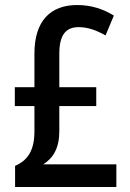

<svg xmlns="http://www.w3.org/2000/svg" viewBox="-20 -744 518 764"><path d="M287 -724C181 -724 117 -661 117 -531V-397H39V-322H117V-221C117 -144 89 -105 40 -84V0H443V-90H152C192 -115 216 -155 216 -222V-322H363V-397H216V-530C216 -605 242 -636 293 -636C329 -636 363 -624 400 -603L433 -682C391 -708 343 -724 287 -724Z"/></svg>

Font: Noto Sans Kannada Condensed Medium
Style: Regular
Weight: 500
Width: 3
Designer: Jelle Bosma - Monotype Design Team
Foundry: Monotype Imaging Inc.
Version: Version 2.005